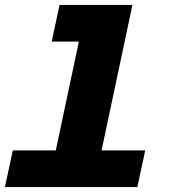

<svg xmlns="http://www.w3.org/2000/svg" viewBox="-22 -760 692 780"><path d="M173 0 330 -740H516L359 0ZM-2 0 30 -149H568L536 0ZM188 -591 220 -740H423L391 -591Z"/></svg>

Font: Azeret Mono Thin ExtraBold
Style: Italic
Weight: 800
Italic angle: -12°
Version: Version 1.002